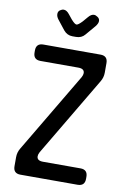

<svg xmlns="http://www.w3.org/2000/svg" viewBox="-100 -980 697 1049"><g transform="rotate(10 248.5 -456.0)"><path d="M90 9H407Q447 9 447 -31V-42Q447 -82 407 -82H199Q165 -82 165 -107Q165 -117 172 -130L433 -570Q447 -593 447 -620V-673Q447 -713 407 -713H90Q50 -713 50 -673V-662Q50 -622 90 -622H300Q334 -622 334 -597Q334 -587 327 -574L64 -131Q50 -108 50 -81V-31Q50 9 90 9ZM189 -809Q209 -785 238 -785H258Q289 -785 307 -807L353 -861Q367 -878 367 -892Q367 -905 355.5 -913Q344 -921 335 -921Q319 -921 304 -903L279 -874Q258 -852 249 -852Q239 -852 219 -875L198 -901Q183 -920 167 -920Q157 -920 146.5 -912.5Q136 -905 136 -891Q136 -876 148 -861Z"/></g></svg>

Font: WDXL Lubrifont TC
Style: Regular
Weight: 400
Designer: [WDXL Lubrifont] Copyright 2020-2022 (c) NightFurySL2001, Skr-ZERO; [ZCOOL QingKe HuangYou] Copyright 2018-2022 (c) The 
Version: Version 2.001;hotconv 1.1.1;makeotfexe 2.6.0